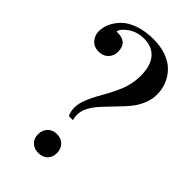

<svg xmlns="http://www.w3.org/2000/svg" viewBox="-226 -782 866 866"><g transform="rotate(45 207.0 -348.5)"><path d="M8.8 -565.4Q8.8 -589.8 19.8 -614.5Q30.8 -639.2 53.2 -662.1Q75.7 -685.1 116.5 -699.5Q157.2 -713.9 210 -713.9Q255.4 -713.9 291.7 -700.4Q328.1 -687 350.6 -663.8Q373 -640.6 385 -611.1Q397 -581.5 397 -548.3Q397 -520 386.5 -492.4Q376 -464.8 359.1 -441.4Q342.3 -418 280.8 -355Q260.3 -334.5 243.4 -314.5Q226.6 -294.4 216.1 -272.2Q205.6 -250 205.6 -228Q205.6 -212.9 210.4 -198.2H184.1Q174.3 -219.7 174.3 -243.2Q174.3 -268.1 185.8 -297.4Q197.3 -326.7 213.4 -355Q261.7 -438.5 273.4 -478.3Q285.2 -518.1 285.2 -554.7Q285.2 -620.1 256.8 -652.8Q228.5 -685.5 176.8 -685.5Q135.7 -685.5 104 -664.6Q72.3 -643.6 66.9 -623V-620.1H73.7Q136.2 -620.1 136.2 -560.5Q136.2 -533.7 118.9 -516.1Q101.6 -498.5 72.8 -498.5Q43.5 -498.5 26.1 -518.1Q8.8 -537.6 8.8 -565.4ZM143.6 -41.5Q143.6 -69.3 160.4 -86.2Q177.2 -103 203.6 -103Q231 -103 247.6 -86.2Q264.2 -69.3 264.2 -41.5Q264.2 -15.1 247.6 1Q231 17.1 203.6 17.1Q177.2 17.1 160.4 1Q143.6 -15.1 143.6 -41.5Z"/></g></svg>

Font: Vidaloka 
Style: Regular
Weight: 400
Designer: Cyreal (www.cyreal.org)
Foundry: Cyreal (www.cyreal.org)
Version: Version 1.011